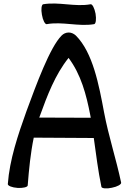

<svg xmlns="http://www.w3.org/2000/svg" viewBox="-20 -1040 742 1081"><path d="M243 -904C331 -920 422 -889 510 -904C520 -906 523 -932 518 -963C512 -994 500 -1018 490 -1016C402 -1000 312 -1031 223 -1016C214 -1014 210 -988 216 -957C221 -926 234 -902 243 -904ZM136 4C143 -86 152 -178 170 -265L508 -263C521 -171 532 -79 551 12C553 21 580 24 610 17C641 11 664 -2 662 -12C634 -145 591 -274 566 -407C537 -562 503 -744 407 -840C396 -850 382 -857 367 -857C351 -857 337 -850 327 -840C261 -774 184 -563 129 -414C81 -280 34 -141 24 -4C23 6 48 16 79 18C110 20 136 13 136 4ZM204 -386C246 -502 290 -619 366 -714C436 -621 466 -507 488 -393C489 -387 490 -382 491 -377L201 -378C202 -381 203 -384 204 -386Z"/></svg>

Font: Nupuram SemiBold
Style: Regular
Weight: 600
Designer: Santhosh Thottingal (santhosh.thottingal@gmail.com)
Foundry: SMC
Version: Version 1.000